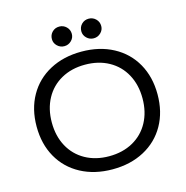

<svg xmlns="http://www.w3.org/2000/svg" viewBox="-126 -1006 1102 1135"><g transform="rotate(-15 425.0 -438.5)"><path d="M55 -350Q55 -457 101 -538.5Q147 -620 231 -665Q315 -710 425 -710Q535 -710 619 -665Q703 -620 749 -538.5Q795 -457 795 -350Q795 -243 749 -161.5Q703 -80 619 -35Q535 10 425 10Q315 10 231 -35Q147 -80 101 -161.5Q55 -243 55 -350ZM703 -350Q703 -433 668.5 -496.5Q634 -560 571 -595Q508 -630 425 -630Q343 -630 280 -595Q217 -560 182.5 -496.5Q148 -433 148 -350Q148 -267 182.5 -203.5Q217 -140 280 -105Q343 -70 425 -70Q508 -70 571 -105Q634 -140 668.5 -203.5Q703 -267 703 -350ZM398 -826Q398 -802 380 -784.5Q362 -767 337 -767Q312 -767 294 -784.5Q276 -802 276 -826Q276 -852 293.5 -869.5Q311 -887 337 -887Q362 -887 380 -869.5Q398 -852 398 -826ZM578 -826Q578 -802 560 -784.5Q542 -767 517 -767Q492 -767 474 -784.5Q456 -802 456 -826Q456 -852 473.5 -869.5Q491 -887 517 -887Q542 -887 560 -869.5Q578 -852 578 -826Z"/></g></svg>

Font: Goli
Style: Regular
Weight: 400
Designer: jaikishan Patel
Foundry: MagicType
Version: Version 1.000